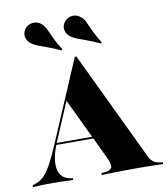

<svg xmlns="http://www.w3.org/2000/svg" viewBox="-96 -850 807 923"><g transform="rotate(-10 307.5 -389.0)"><path d="M141.9 -195.2Q108.1 -114.5 117.3 -65.7Q126.6 -16.9 178.2 -9.7L186.3 -8.9V0Q149.2 -1.6 126.6 -2Q104 -2.4 77.4 -2.4Q53.2 -2.4 33.5 -2Q13.7 -1.6 -9.7 0V-8.9L0.8 -12.1Q25 -19.4 43.5 -36.3Q62.1 -53.2 82.7 -90.3Q103.2 -127.4 131.5 -194.4L296.8 -581.5H304.8L556.5 -54.8Q562.9 -40.3 570.6 -31Q578.2 -21.8 587.9 -17.3Q597.6 -12.9 612.1 -10.5L625.8 -8.9V0Q614.5 -0.8 596 -1.2Q577.4 -1.6 554.8 -2Q532.3 -2.4 506.5 -2.4H492.7H483.1Q457.3 -2.4 434.3 -2Q411.3 -1.6 391.1 -1.2Q371 -0.8 354.4 -0.4Q337.9 0 325.8 0V-8.9L343.5 -10.5Q370.2 -12.9 376.6 -26.6Q383.1 -40.3 364.5 -79L216.9 -388.7L229.8 -401.6ZM129.8 -179.8 133.9 -188.7H368.5L372.6 -179.8ZM240.3 -622.6Q204 -639.5 176.6 -649.2Q149.2 -658.9 130.6 -666.1Q112.1 -673.4 98.4 -683.9Q80.6 -698.4 77.4 -718.5Q74.2 -738.7 87.9 -757.3Q104 -775.8 127 -777.4Q150 -779 167.7 -763.7Q179.8 -754 188.7 -735.5Q197.6 -716.9 209.7 -689.9Q221.8 -662.9 244.4 -627.4ZM433.1 -622.6Q396 -639.5 369 -649.2Q341.9 -658.9 323 -666.1Q304 -673.4 290.3 -683.9Q272.6 -698.4 269.4 -718.5Q266.1 -738.7 280.6 -757.3Q296 -775.8 319 -777.4Q341.9 -779 359.7 -763.7Q372.6 -754 381 -735.5Q389.5 -716.9 402 -689.9Q414.5 -662.9 436.3 -627.4Z"/></g></svg>

Font: Playfair 144pt SemiCondensed Black
Style: Regular
Weight: 900
Width: 4
Designer: Claus Eggers Sørensen
Foundry: Claus Eggers Sørensen
Version: Version 2.203